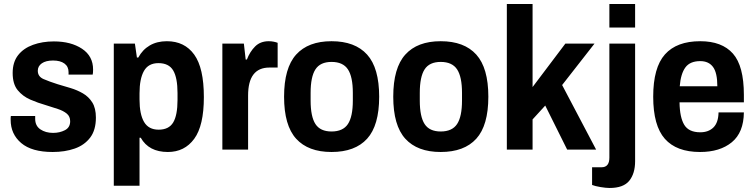

<svg xmlns="http://www.w3.org/2000/svg" viewBox="-20 -744 3755 955"><path d="M242 12Q138 12 85.5 -32.5Q33 -77 33 -148Q33 -153 33 -158Q33 -163 34 -167H155Q155 -163 155 -160Q155 -157 155 -153Q155 -118 181 -100.5Q207 -83 244 -83Q277 -83 303 -96.5Q329 -110 329 -141Q329 -165 312 -179Q295 -193 267.5 -202Q240 -211 208 -221Q169 -232 131 -248.5Q93 -265 68 -295.5Q43 -326 43 -381Q43 -435 70 -469.5Q97 -504 144 -521Q191 -538 248 -538Q333 -538 388 -501.5Q443 -465 443 -398Q443 -391 442.5 -383.5Q442 -376 441 -373H321V-385Q321 -413 300.5 -428Q280 -443 244 -443Q208 -443 188 -429Q168 -415 168 -392Q168 -363 197 -350.5Q226 -338 267 -325Q298 -316 331 -306Q364 -296 392.5 -279.5Q421 -263 439 -234.5Q457 -206 457 -159Q457 -97 428.5 -59.5Q400 -22 351.5 -5Q303 12 242 12Z M546 180V-527H651L661 -458H668Q689 -497 725 -518Q761 -539 810 -539Q898 -539 946 -472.5Q994 -406 994 -261Q994 -119 946 -53.5Q898 12 815 12Q720 12 680 -59H674V180ZM769 -99Q820 -99 841.5 -135Q863 -171 863 -247V-281Q863 -357 841.5 -393.5Q820 -430 768 -430Q718 -430 696 -391Q674 -352 674 -280V-249Q674 -176 696.5 -137.5Q719 -99 769 -99Z M1086 0V-527H1193L1202 -448H1208Q1223 -487 1249 -513Q1275 -539 1317 -539Q1330 -539 1342 -536.5Q1354 -534 1361 -531V-408H1320Q1214 -408 1214 -269V0Z M1629 12Q1513 12 1453 -54Q1393 -120 1393 -263Q1393 -406 1453 -472.5Q1513 -539 1629 -539Q1746 -539 1806 -472.5Q1866 -406 1866 -263Q1866 -120 1806 -54Q1746 12 1629 12ZM1629 -90Q1686 -90 1710.5 -127Q1735 -164 1735 -244V-282Q1735 -362 1710.5 -399Q1686 -436 1629 -436Q1573 -436 1549 -399Q1525 -362 1525 -282V-244Q1525 -164 1549 -127Q1573 -90 1629 -90Z M2172 12Q2056 12 1996 -54Q1936 -120 1936 -263Q1936 -406 1996 -472.5Q2056 -539 2172 -539Q2289 -539 2349 -472.5Q2409 -406 2409 -263Q2409 -120 2349 -54Q2289 12 2172 12ZM2172 -90Q2229 -90 2253.5 -127Q2278 -164 2278 -244V-282Q2278 -362 2253.5 -399Q2229 -436 2172 -436Q2116 -436 2092 -399Q2068 -362 2068 -282V-244Q2068 -164 2092 -127Q2116 -90 2172 -90Z M2501 0V-724H2629V-311L2792 -527H2937L2776 -321L2945 0H2801L2692 -219L2629 -150V0Z M3011 -607V-724H3139V-607ZM3012 191Q2994 191 2967 186.5Q2940 182 2925 176V88H2972Q3011 88 3011 40V-527H3139V58Q3139 119 3110 155Q3081 191 3012 191Z M3462 12Q3345 12 3287 -53.5Q3229 -119 3229 -263Q3229 -408 3287.5 -473.5Q3346 -539 3463 -539Q3571 -539 3625.5 -477.5Q3680 -416 3680 -272V-235H3360Q3361 -160 3383.5 -123Q3406 -86 3463 -86Q3504 -86 3528.5 -110Q3553 -134 3554 -185H3680Q3679 -85 3620 -36.5Q3561 12 3462 12ZM3361 -315H3548Q3548 -382 3526.5 -411Q3505 -440 3463 -440Q3412 -440 3389 -408.5Q3366 -377 3361 -315Z"/></svg>

Font: Archivo SemiCondensed
Style: Bold
Weight: 680
Width: 4
Designer: Hector Gatti
Foundry: Omnibus-Type
Version: Version 2.001; ttfautohint (v1.8.3)